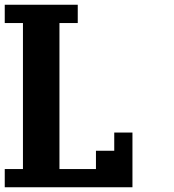

<svg xmlns="http://www.w3.org/2000/svg" viewBox="-20 -789 732 809"><path d="M0 0V-76.7H76.7V-691.9H0V-769H307.6V-691.9H230.5V-76.7H384.3V-153.8H461.4V-230.5H538.1V0Z"/></svg>

Font: Good Old DOS
Style: Regular
Weight: 400
Designer: Vasily Draigo
Foundry: Vasily Draigo
Version: 1.0